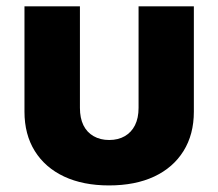

<svg xmlns="http://www.w3.org/2000/svg" viewBox="-20 -562 671 590"><path d="M314.9 7.8Q235.4 7.8 177 -19.5Q118.7 -46.9 86.9 -97.9Q55.2 -148.9 55.2 -218.8V-542.5H225.6V-230.5Q225.6 -199.2 236.3 -177.2Q247.1 -155.3 267.6 -143.6Q288.1 -131.8 315.4 -131.8Q343.3 -131.8 363.5 -143.6Q383.8 -155.3 394.8 -177.2Q405.8 -199.2 405.8 -230.5V-542.5H575.7V-218.8Q575.7 -148.9 543.9 -97.9Q512.2 -46.9 453.9 -19.5Q395.5 7.8 314.9 7.8Z"/></svg>

Font: Inter 16pt ExtraBold
Style: Regular
Weight: 800
Version: Version 4.001;git-66647c0bb